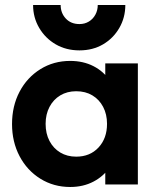

<svg xmlns="http://www.w3.org/2000/svg" viewBox="-20 -736 628 766"><path d="M260 10Q194 10 141 -23Q88 -56 58 -113Q28 -170 28 -241Q28 -313 58 -370Q88 -427 141 -460Q194 -493 260 -493Q312 -493 353 -472Q394 -451 418.5 -413.5Q443 -376 445 -329V-155Q443 -107 418.5 -70Q394 -33 353 -11.5Q312 10 260 10ZM284 -111Q339 -111 373 -147.5Q407 -184 407 -242Q407 -280 391.5 -309.5Q376 -339 348.5 -355.5Q321 -372 284 -372Q248 -372 220.5 -355.5Q193 -339 177.5 -309.5Q162 -280 162 -242Q162 -203 177.5 -173.5Q193 -144 220.5 -127.5Q248 -111 284 -111ZM400 0V-130L421 -248L400 -364V-483H530V0ZM480 -716Q480 -666 456 -624.5Q432 -583 391 -559Q350 -535 297 -535Q244 -535 202.5 -559Q161 -583 136.5 -624.5Q112 -666 112 -716H222Q222 -684 242.5 -662Q263 -640 297 -640Q318 -640 334.5 -650Q351 -660 360.5 -677.5Q370 -695 370 -716Z"/></svg>

Font: Outfit Thin SemiBold
Style: Regular
Weight: 600
Version: Version 1.100;gftools[0.9.27]